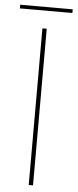

<svg xmlns="http://www.w3.org/2000/svg" viewBox="-85 -859 359 889"><g transform="rotate(5 94.0 -414.0)"><path d="M84 -728H104V0H84ZM-28 -811V-828H216V-811Z"/></g></svg>

Font: Murecho Thin
Style: Regular
Weight: 100
Designer: Neil Summerour
Foundry: Positype
Version: Version 1.010